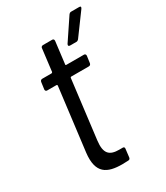

<svg xmlns="http://www.w3.org/2000/svg" viewBox="-177 -776 736 853"><g transform="rotate(-30 191.0 -349.5)"><path d="M375 -700H333C328 -700 324 -697 321 -693L248 -584C244 -577 246 -572 254 -572H287C291 -572 296 -575 299 -579L379 -688C384 -695 383 -700 375 -700ZM198 -634H151C145 -634 140 -630 140 -624L126 -510C125 -508 123 -506 121 -506H73C67 -506 63 -502 62 -496L57 -460C57 -454 60 -450 66 -450H114C116 -450 118 -448 118 -446L78 -124C66 -22 115 1 192 1C202 1 212 0 222 0C229 0 232 -4 233 -10L238 -52C239 -58 236 -62 230 -62H212C163 -62 140 -81 148 -146L185 -446C185 -448 187 -450 189 -450H280C286 -450 290 -454 291 -460L296 -496C296 -502 293 -506 287 -506H196C194 -506 192 -508 193 -510L207 -624C207 -630 204 -634 198 -634Z"/></g></svg>

Font: Barlow Semi Condensed
Style: Italic
Weight: 400
Width: 4
Italic angle: -7°
Designer: Jeremy Tribby
Foundry: Tribby Type
Version: Version 1.422;hotconv 1.0.109;makeotfexe 2.5.65596